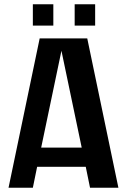

<svg xmlns="http://www.w3.org/2000/svg" viewBox="-20 -880 601 900"><path d="M402 0H535L389 -700H166L20 0H134L154 -98H382ZM330 -760H426V-860H330ZM134 -760H230V-860H134ZM173 -188 268 -642 363 -188Z"/></svg>

Font: Tanklager Original
Style: Regular
Weight: 400
Designer: Ariel Martín Pérez
Foundry: Tunera Type Foundry
Version: Version 1.000;Glyphs 3.3 (3310)